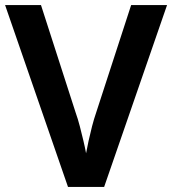

<svg xmlns="http://www.w3.org/2000/svg" viewBox="-20 -734 676 754"><path d="M636 -714 389 0H247L0 -714H141L277 -292Q286 -267 293.5 -238Q301 -209 307.5 -181.5Q314 -154 318 -132Q322 -154 328 -181.5Q334 -209 341.5 -238Q349 -267 358 -293L495 -714Z"/></svg>

Font: Noto Sans Khmer SemiBold
Style: Regular
Weight: 600
Version: Version 2.003